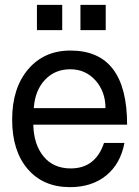

<svg xmlns="http://www.w3.org/2000/svg" viewBox="-20 -747 573 790"><path d="M415 -727V-623H311V-727ZM236 -727V-623H132V-727ZM119 -302H414Q414 -370 373 -416Q332 -462 269 -462Q206 -462 165 -418.5Q124 -375 119 -302ZM503 -234H117Q119 -152 159.5 -103Q200 -54 271 -54Q373 -54 408 -159H492Q476 -73 417 -25Q358 23 268 23Q158 23 94 -51.5Q30 -126 30 -255Q30 -384 95.5 -461.5Q161 -539 270 -539Q503 -539 503 -234Z"/></svg>

Font: Autonym
Style: Regular
Weight: 500
Version: Version 1.0.20131126